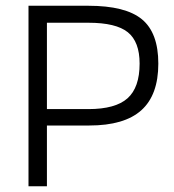

<svg xmlns="http://www.w3.org/2000/svg" viewBox="-20 -647 606 667"><path d="M143 -211V0H79V-627H287Q416 -627 473 -580Q530 -533 530 -426Q530 -317 471 -264Q412 -211 290 -211ZM465 -426Q465 -502 424 -535Q383 -568 287 -568H143V-268H287Q381 -268 423 -305.5Q465 -343 465 -426Z"/></svg>

Font: Blinker Light
Style: Regular
Weight: 300
Designer: Juergen Huber
Foundry: supertype
Version: Version 1.017;hotconv 1.0.117;makeotfexe 2.5.65602